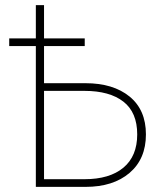

<svg xmlns="http://www.w3.org/2000/svg" viewBox="-20 -730 640 750"><path d="M16 -550V-580H120V-710H152V-580H311V-550H152V-405H314Q422 -405 486 -353Q550 -301 550 -205Q550 -109 486 -54.5Q422 0 314 0H120V-550ZM152 -375V-30H310Q408 -30 462 -75Q516 -120 516 -205Q516 -291 462 -333Q408 -375 310 -375Z"/></svg>

Font: Geist Mono Thin
Style: Regular
Weight: 100
Monospace: yes
Designer: Basement.studio, Andrés Briganti, Mateo Zaragoza
Foundry: Basement.studio, Vercel, Andrés Briganti, Guido Ferreyra, Mateo Zaragoza
Version: Version 1.500; ttfautohint (v1.8.4.7-5d5b)